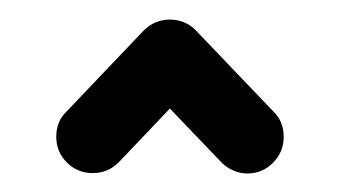

<svg xmlns="http://www.w3.org/2000/svg" viewBox="-20 -539 356 201"><path d="M157.8 -518.5Q173.7 -518.5 184.8 -507.4Q195.9 -496.3 195.9 -480.4Q195.9 -473 193 -465.9Q190 -458.9 184.8 -453.7L104.1 -368.9Q93 -357.8 77 -357.8Q61.1 -357.8 50 -368.9Q38.9 -380 38.9 -395.9Q38.9 -412.2 50 -422.6L130.4 -507Q141.9 -518.5 157.8 -518.5ZM119.6 -480.4Q119.6 -495.9 130.9 -507.2Q142.2 -518.5 157.8 -518.5Q173.7 -518.5 185.2 -507L265.9 -422.6Q277 -412.2 277 -395.6Q277 -380 265.9 -368.7Q254.8 -357.4 238.9 -357.4Q231.1 -357.4 224.1 -360.6Q217 -363.7 211.9 -368.9L130.7 -453.7Q119.6 -464.8 119.6 -480.4Z"/></svg>

Font: 26F Galaxy Hebrew
Style: Bold
Weight: 700
Designer: C₂₉H₂₅N₃O₅
Version: Version 1.000